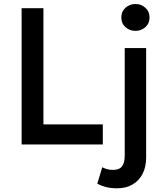

<svg xmlns="http://www.w3.org/2000/svg" viewBox="-20 -742 847 986"><path d="M91 0V-700H203V-103H508V0ZM582 225Q549.5 225 525 218.8Q500.5 212.5 479.5 201.5L505 117Q517.5 123 530 126.8Q542.5 130.5 560 130.5Q593 130.5 606.8 112Q620.5 93.5 620.5 57V-495H730.5V67.5Q730.5 115.5 712.2 150.8Q694 186 660.5 205.5Q627 225 582 225ZM675.5 -583.5Q646 -583.5 624.5 -602.5Q603 -621.5 603 -652.5Q603 -683 624.5 -702.2Q646 -721.5 675.5 -721.5Q705 -721.5 726.5 -702.2Q748 -683 748 -652.5Q748 -621.5 726.5 -602.5Q705 -583.5 675.5 -583.5Z"/></svg>

Font: Geologica Cursive
Style: Regular
Weight: 400
Designer: Sindre Bremnes, Frode Helland
Foundry: Monokrom Skriftforlag AS
Version: Version 1.010;gftools[0.9.28]